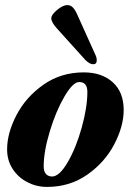

<svg xmlns="http://www.w3.org/2000/svg" viewBox="-20 -722 515 756"><path d="M8 -134Q8 -198 45 -269Q82 -340 151 -388.5Q220 -437 310 -437Q381 -437 424 -398Q467 -359 467 -289Q467 -225 430 -154Q393 -83 324 -34.5Q255 14 165 14Q124 14 88 -4.5Q52 -23 30 -56.5Q8 -90 8 -134ZM324 -360Q324 -399 292 -399Q267 -399 233.5 -341.5Q200 -284 176 -204.5Q152 -125 152 -67Q152 -47 161 -37Q170 -27 185 -27Q214 -27 247 -84Q280 -141 302 -220.5Q324 -300 324 -360ZM316 -486 205 -609Q182 -634 182 -650Q182 -664 205 -683Q228 -702 245 -702Q257 -702 266 -693.5Q275 -685 284 -665L357 -503Q361 -495 361 -485Q361 -469 347 -469Q333 -469 316 -486Z"/></svg>

Font: EB Garamond ExtraBold
Style: Italic
Weight: 800
Italic angle: -17.2°
Designer: Georg Duffner and Octavio Pardo
Foundry: Georg Duffner
Version: Version 1.000